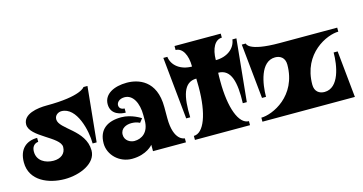

<svg xmlns="http://www.w3.org/2000/svg" viewBox="-74 -991 2530 1340"><g transform="rotate(-15 1190.5 -320.5)"><path d="M548 -558C548 -558 518 -500 266 -500C201 -500 94 -485 94 -408C94 -318 303 -264 303 -191C303 -142 266 -115 214 -115C156 -115 97 -145 97 -211C97 -270 144 -270 144 -270V-299C66 -299 10 -254 10 -157C10 -23 142 29 257 29C368 29 488 -23 488 -116C488 -265 306 -317 306 -389C306 -421 335 -435 355 -435C466 -435 508 -253 508 -161H537L577 -558Z M1057 -197V-277C1057 -472 928 -509 847 -509C756 -509 680 -472 680 -398C680 -319 758 -309 787 -309V-339C771 -339 748 -347 748 -372C748 -393 768 -415 806 -415C867 -415 901 -347 901 -261V-222C901 -135 847 -102 795 -102C765 -102 726 -123 726 -165C726 -213 771 -228 805 -228C845 -228 865 -214 865 -214L887 -242C887 -242 822 -286 748 -286C649 -286 582 -243 582 -141C582 -58 655 14 747 14C854 14 901 -46 901 -46V0H1139V-29C1139 -29 1057 -29 1057 -197Z M1184 -161H1213C1208 -311 1230 -411 1324 -411C1325 -392 1325 -372 1325 -350C1325 -157 1277 -29 1204 -29V0H1602V-29C1529 -29 1481 -157 1481 -350C1481 -372 1481 -392 1482 -411C1576 -411 1598 -311 1593 -161H1622L1667 -610H1638C1630 -545 1570 -500 1489 -500C1489 -585 1521 -641 1570 -641V-670H1236V-641C1285 -641 1317 -585 1317 -500C1236 -500 1176 -545 1168 -610H1139Z M2366 -500H1950C1719 -500 1721 -558 1721 -558H1692L1732 -162H1761C1761 -254 1786 -412 1893 -412C1930 -412 1963 -391 1963 -341C1963 -113 1772 -30 1692 -30V-1H2360L2326 -339H2297C2297 -247 2272 -89 2165 -89C2128 -89 2095 -110 2095 -160C2095 -388 2286 -471 2366 -471Z"/></g></svg>

Font: Ouroboros
Style: Regular
Weight: 400
Designer: Ariel Martín Pérez
Foundry: Velvetyne Type Foundry
Version: Version 2.001;hotconv 1.0.109;makeotfexe 2.5.65596